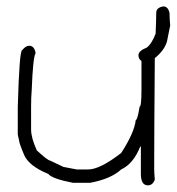

<svg xmlns="http://www.w3.org/2000/svg" viewBox="-20 -590 544 591"><path d="M456.5 -411.1Q454.6 -172.9 454.6 -70.3Q454.6 -60.1 456.5 -37.1Q450.2 -19.5 435.1 -19.5Q413.6 -19.5 413.6 -54.7V-138.7H411.6Q390.6 -85.9 353 -68.4Q321.3 -39.1 257.3 -27.3H204.6Q140.6 -39.6 128.4 -54.7Q68.8 -79.1 54.2 -113.3Q38.6 -150.4 38.6 -158.2L34.7 -175.8V-259.8Q39.6 -435.5 48.3 -435.5Q59.1 -449.2 69.8 -449.2Q85.4 -449.2 89.4 -427.7V-425.8Q81.5 -414.1 77.6 -312.5Q75.7 -290.5 75.7 -261.7V-191.4Q75.7 -166 93.3 -127Q127.4 -95.7 134.3 -95.7L175.3 -76.2L216.3 -68.4H251.5Q287.6 -68.4 353 -119.1Q393.6 -181.6 397.9 -220.7Q403.3 -220.7 409.7 -261.7Q415.5 -261.7 415.5 -314.5V-402.3Q406.2 -408.2 406.2 -419.9Q406.2 -433.6 431.6 -443.4Q446.8 -454.6 459 -486.3Q460.9 -529.3 460.9 -550.8Q460.9 -566.4 482.4 -570.3Q498 -570.3 502 -548.8V-543Q502 -531.7 503.9 -511.7L494.1 -462.9Q486.3 -435.1 456.5 -411.1Z"/></svg>

Font: CEF Fonts CJK
Style: Regular
Weight: 400
Designer: PartyBoss (派对大魔王)
Version: Release 2.25